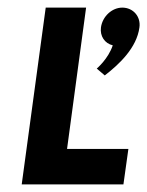

<svg xmlns="http://www.w3.org/2000/svg" viewBox="-20 -484 387 504"><path d="M301 -464C274 -464 249 -441 245 -412C242 -389 255 -370 276 -365C264 -329 234 -304 234 -304L255 -286C294 -316 339 -359 346 -412C350 -440 330 -464 301 -464ZM206 -464H100L37 0H304L317 -93H156Z"/></svg>

Font: Hussar Tani
Style: Kurs
Weight: 700
Foundry: Cannot Into Space Fonts
Version: Version 0.92